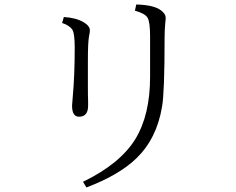

<svg xmlns="http://www.w3.org/2000/svg" viewBox="-20 -804 1040 847"><path d="M261.7 -729Q315.9 -725.6 349.6 -705.6Q376.5 -689 376.5 -669.9Q376.5 -660.6 372.6 -643.1Q367.7 -616.2 367.7 -535.6V-420.9Q367.7 -374 368.7 -358.9V-337.9Q368.7 -289.1 328.6 -289.1Q297.9 -289.1 297.9 -337.9Q297.9 -344.7 300.8 -375Q309.6 -471.2 309.6 -592.8Q309.6 -654.8 299.8 -671.9Q286.6 -692.4 253.9 -702.6ZM346.2 -2Q509.3 -81.1 576.7 -189.9Q642.1 -296.4 642.1 -464.8V-643.1Q642.1 -706.5 631.3 -725.1Q620.6 -744.6 575.2 -756.8L581.1 -784.2Q659.7 -782.2 690.9 -757.8Q710.9 -742.2 710.9 -726.1Q710.9 -715.8 709 -702.1Q706.1 -672.9 706.1 -636.2Q706.1 -394.5 694.8 -333Q671.4 -191.9 581.1 -105Q504.4 -31.2 361.3 22.9Z"/></svg>

Font: I.MingCP
Style: Regular
Weight: 400
Designer: I.Font Project
Version: Version 8.000; Sep 06, 2022